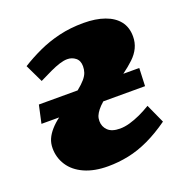

<svg xmlns="http://www.w3.org/2000/svg" viewBox="-104 -627 703 735"><g transform="rotate(-20 247.0 -259.0)"><path d="M452 -225H282Q267 -212 258.5 -201Q250 -190 246 -180.5Q242 -171 242 -159Q242 -136 258 -120.5Q274 -105 307 -105Q326 -105 347 -111Q368 -117 390 -127Q412 -137 435 -151L470 -74Q425 -42 382.5 -22Q340 -2 298.5 6.5Q257 15 215 15Q159 15 119 -3Q79 -21 58.5 -52.5Q38 -84 38 -122Q38 -143 45.5 -160Q53 -177 67.5 -193.5Q82 -210 102 -225H30L46 -298H204Q225 -315 236 -328Q247 -341 251 -353Q255 -365 255 -378Q255 -401 240.5 -412.5Q226 -424 207 -424Q193 -424 175.5 -418.5Q158 -413 136.5 -403Q115 -393 87 -379L52 -452Q87 -474 127 -492.5Q167 -511 213 -522Q259 -533 313 -533Q362 -533 398.5 -520Q435 -507 454.5 -482Q474 -457 474 -420Q474 -395 464 -374Q454 -353 435 -335Q416 -317 390 -298H455Z"/></g></svg>

Font: Literata 18pt ExtraBold
Style: Italic
Weight: 800
Italic angle: -2°
Designer: Latin by Veronika Burian and Jose Scaglione. Greek by Irene Vlachou. Cyrillic by Vera Evstafieva
Foundry: TypeTogether
Version: Version 3.103;gftools[0.9.29]